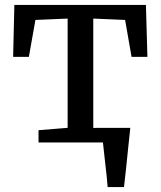

<svg xmlns="http://www.w3.org/2000/svg" viewBox="-20 -575 648 775"><path d="M135.5 0V-49.5L253 -59V-500L123 -494.5L96.5 -345.5H33L38 -555H569L575 -345.5H511L485 -494.5L356.5 -500V-59L365 -58L364.5 -59H506Q502 -25.5 497.8 17.8Q493.5 61 489 104Q484.5 147 480.5 180H414.5Q411.5 139.5 405.2 88.5Q399 37.5 395.5 0Z"/></svg>

Font: Merriweather
Style: Regular
Weight: 400
Designer: Eben Sorkin
Foundry: Eben Sorkin
Version: Version 2.100; ttfautohint (v1.7.19-72a1) -l 8 -r 50 -G 200 